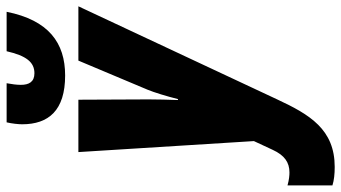

<svg xmlns="http://www.w3.org/2000/svg" viewBox="-292 -564 1055 594"><g transform="rotate(-90 236.0 -267.5)"><path d="M299 -594C400 -594 470 -645 496 -775H374C360 -714 340 -689 306 -689C279 -689 270 -706 270 -731C270 -744 272 -759 275 -775H154C150 -758 148 -738 148 -727C148 -645 191 -594 299 -594ZM16 240C132 240 178 163 225 62L513 -553H345L255 -339C247 -320 234 -278 226 -245H223C224 -275 225 -306 225 -336L224 -553H62L96 -10L69 48C52 85 30 100 -1 100C-10 100 -23 99 -41 94V233C-25 238 -6 240 16 240Z"/></g></svg>

Font: Noto Sans ExtraCondensed Black
Style: Italic
Weight: 900
Width: 2
Italic angle: -12°
Designer: Monotype Design Team
Foundry: Monotype Imaging Inc.
Version: Version 2.013